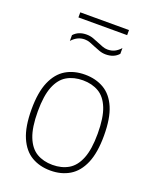

<svg xmlns="http://www.w3.org/2000/svg" viewBox="-158 -948 845 1048"><g transform="rotate(20 264.5 -424.0)"><path d="M264.5 9Q201.5 9 154.2 -19Q107 -47 80.5 -108.5Q54 -170 54 -270Q54 -369.5 80.5 -430.8Q107 -492 154.2 -520Q201.5 -548 264.5 -548Q327.5 -548 375 -520.2Q422.5 -492.5 448.8 -431.5Q475 -370.5 475 -270Q475 -171 448.8 -109.5Q422.5 -48 375 -19.5Q327.5 9 264.5 9ZM264.5 -24Q317.5 -24 356.8 -47Q396 -70 417.5 -123.8Q439 -177.5 439 -268.5Q439 -361.5 417.5 -415.2Q396 -469 356.8 -492Q317.5 -515 264.5 -515Q211.5 -515 172.2 -492.2Q133 -469.5 111.5 -416.2Q90 -363 90 -271.5Q90 -179 111.5 -124.8Q133 -70.5 172.2 -47.2Q211.5 -24 264.5 -24ZM331.5 -690Q311.5 -690 293 -696.8Q274.5 -703.5 257.5 -710.5Q242 -717.5 227.2 -722.8Q212.5 -728 197.5 -728Q175.5 -728 157.5 -719.2Q139.5 -710.5 123 -692.5V-726Q150.5 -756.5 197.5 -756.5Q218 -756.5 236.5 -750Q255 -743.5 272 -736Q287.5 -729.5 302.2 -724Q317 -718.5 331.5 -718.5Q354.5 -718.5 372.2 -727.2Q390 -736 406 -754V-720.5Q379 -690 331.5 -690ZM123 -829V-858.5H406V-829Z"/></g></svg>

Font: Encode Sans Condensed Thin Thin
Style: Regular
Weight: 250
Version: Version 3.002